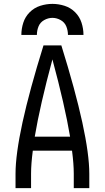

<svg xmlns="http://www.w3.org/2000/svg" viewBox="-20 -969 540 989"><path d="M60 0V-74Q60 -273 204 -735H296Q440 -273 440 -74V0H360V-74Q360 -124 351 -193H149Q140 -124 140 -74V0ZM159 -265H341Q314 -426 250 -663Q186 -426 159 -265ZM90 -789Q90 -821 100 -852Q110 -883 133 -906Q156 -929 187 -939Q218 -949 250 -949Q282 -949 313 -939Q344 -929 367 -906Q390 -883 400 -852Q410 -821 410 -789H330Q330 -812 321.5 -833Q313 -854 292.5 -865.5Q272 -877 250 -877Q228 -877 207.5 -865.5Q187 -854 178.5 -833Q170 -812 170 -789Z"/></svg>

Font: Iosevka SS08
Style: Regular
Weight: 400
Monospace: yes
Designer: Belleve Invis
Foundry: Belleve Invis
Version: 2.1.0; ttfautohint (v1.8.2)